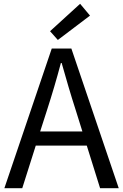

<svg xmlns="http://www.w3.org/2000/svg" viewBox="-20 -989 647 1009"><path d="M227 -410 191 -298H413L378 -410Q358 -472 340 -533Q322 -594 304 -658H300Q283 -594 265 -533Q247 -472 227 -410ZM3 0 252 -734H355L604 0H506L436 -224H168L97 0ZM284 -779 243 -825 401 -969 453 -907Z"/></svg>

Font: Chiron Sans HK TT
Style: Regular
Weight: 400
Designer: Ryoko NISHIZUKA 西塚涼子 (kana, bopomofo & ideographs); Paul D. Hunt (Latin, Greek & Cyrillic); Sandoll Communications 산돌커뮤니
Foundry: Adobe
Version: Version 2.022;hotconv 1.0.109;makeotfexe 2.5.65596